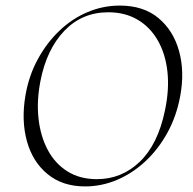

<svg xmlns="http://www.w3.org/2000/svg" viewBox="-20 -656 690 688"><path d="M285 12Q204 12 150.5 -32Q97 -76 76.5 -150Q56 -224 71 -313Q83 -384 115 -443Q147 -502 192.5 -545.5Q238 -589 293.5 -612.5Q349 -636 409 -636Q494 -636 547.5 -591.5Q601 -547 621.5 -473.5Q642 -400 626 -313Q613 -241 580.5 -181.5Q548 -122 501.5 -78.5Q455 -35 399.5 -11.5Q344 12 285 12ZM327 -14Q416 -14 481 -76.5Q546 -139 571 -260Q587 -335 580 -399Q573 -463 545.5 -511Q518 -559 473 -585.5Q428 -612 368 -612Q274 -612 210.5 -545.5Q147 -479 125 -366Q111 -295 118 -231.5Q125 -168 151 -119Q177 -70 221.5 -42Q266 -14 327 -14Z"/></svg>

Font: Cormorant Light
Style: Italic
Weight: 300
Italic angle: -10°
Designer: Christian Thalmann (Catharsis Fonts)
Foundry: Catharsis Fonts
Version: Version 4.000